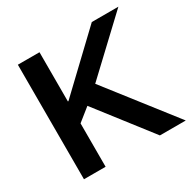

<svg xmlns="http://www.w3.org/2000/svg" viewBox="-150 -827 982 980"><g transform="rotate(-30 340.5 -337.5)"><path d="M74.2 0V-675H201.7V-385H205L510 -675H666.7L367.5 -393.3L674.2 0H521.7L276.7 -315.8L201.7 -255.8V0Z"/></g></svg>

Font: Funnel Display SemiBold
Style: Regular
Weight: 600
Designer: NORD ID, Kristian Moeller
Foundry: Dicotype
Version: Version 1.000